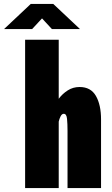

<svg xmlns="http://www.w3.org/2000/svg" viewBox="-94 -951 564 971"><path d="M33 0V-750H203V-451.5Q222 -477 248.8 -494Q275.5 -511 308.5 -511Q365 -511 391 -466Q417 -421 417 -347V0H247.5V-289Q247.5 -324.5 245 -350Q242.5 -375.5 228.5 -375.5Q219 -375.5 212.5 -362.8Q206 -350 203 -336V0ZM-73.5 -804 61.5 -931H175.5L310.5 -804H168.5L118.5 -858L68.5 -804Z"/></svg>

Font: Trispace Condensed ExtraBold
Style: Regular
Weight: 800
Width: 3
Designer: Tyler Finck
Foundry: Etcetera Type Company
Version: Version 1.210; ttfautohint (v1.8.3)